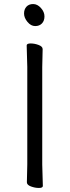

<svg xmlns="http://www.w3.org/2000/svg" viewBox="-20 -920 344 950"><path d="M113 -18 115 -107V-589L112 -695Q112 -705 131.5 -705Q151 -705 171 -697.5Q191 -690 191 -677L189 -588V-106L192 0Q192 10 172.5 10Q153 10 133 2.5Q113 -5 113 -18ZM200 -839Q200 -817 187.5 -804Q175 -791 154 -791Q133 -791 116 -811.5Q99 -832 99 -853Q99 -874 111 -887Q123 -900 144 -900Q165 -900 182.5 -880.5Q200 -861 200 -839Z"/></svg>

Font: LXGW WenKai
Style: Regular
Weight: 400
Designer: LXGW / Fontworks Inc.
Foundry: LXGW / Fontworks Inc.
Version: Version 1.520; June 14, 2025